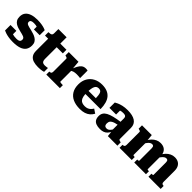

<svg xmlns="http://www.w3.org/2000/svg" viewBox="284 -1974 3268 3268"><g transform="rotate(45 1918.0 -340.5)"><path d="M355 -132Q355 -151 345 -163Q335 -175 317.5 -182Q300 -189 278 -194.5Q256 -200 231 -206Q197 -214 164 -224.5Q131 -235 103.5 -253Q76 -271 59.5 -300.5Q43 -330 43 -376Q43 -438 74.5 -477Q106 -516 163 -535Q220 -554 295 -554Q356 -554 400.5 -546.5Q445 -539 472 -529.5Q499 -520 509 -515V-394H370V-488Q386 -490 394.5 -486Q403 -482 405.5 -475Q408 -468 406.5 -460.5Q405 -453 403 -446Q391 -454 375 -459.5Q359 -465 339.5 -468Q320 -471 295 -471Q255 -471 235.5 -459.5Q216 -448 216 -422Q216 -404 225.5 -393Q235 -382 252.5 -375Q270 -368 293.5 -362.5Q317 -357 344 -351Q379 -342 413.5 -331Q448 -320 477.5 -301Q507 -282 524.5 -253Q542 -224 542 -180Q542 -114 511.5 -71.5Q481 -29 419.5 -8.5Q358 12 265 12Q207 12 160.5 4Q114 -4 82 -15Q50 -26 35 -34V-166H176V-42Q156 -48 145 -58.5Q134 -69 130 -79Q126 -89 129.5 -95Q133 -101 142 -99Q155 -91 173 -84.5Q191 -78 214.5 -74.5Q238 -71 267 -71Q298 -71 317.5 -77Q337 -83 346 -96.5Q355 -110 355 -132Z M577 -454V-536H584Q607 -536 624 -540Q641 -544 650.5 -555.5Q660 -567 660 -591L777 -541H1006V-454ZM858 -174Q858 -141 867 -122.5Q876 -104 893.5 -97.5Q911 -91 935 -91Q958 -91 977.5 -94.5Q997 -98 1003 -99V-6Q992 -2 972 2Q952 6 926.5 8.5Q901 11 872 11Q808 11 759 -4Q710 -19 681.5 -57.5Q653 -96 653 -164V-522L660 -530V-693H858Z M1511 -544V-364Q1503 -365 1488 -366.5Q1473 -368 1456 -369Q1439 -370 1424 -370Q1404 -370 1385.5 -367.5Q1367 -365 1351 -360Q1335 -355 1322 -346.5Q1309 -338 1297 -325L1293 -360Q1317 -421 1339.5 -463Q1362 -505 1392 -527.5Q1422 -550 1469 -550Q1484 -550 1495 -548Q1506 -546 1511 -544ZM1062 0V-72H1064Q1087 -72 1099.5 -82Q1112 -92 1112 -120V-428Q1112 -438 1107.5 -443Q1103 -448 1094 -451.5Q1085 -455 1070 -458L1062 -460V-541H1296L1310 -378L1317 -380V-83Q1317 -79 1326.5 -76.5Q1336 -74 1351 -73Q1366 -72 1382 -72H1389V0Z M1766 -268Q1766 -217 1774 -181Q1782 -145 1798.5 -123Q1815 -101 1841.5 -91Q1868 -81 1904 -81Q1941 -81 1967.5 -92Q1994 -103 2013.5 -122.5Q2033 -142 2048 -167L2122 -117Q2100 -76 2066.5 -47Q2033 -18 1986.5 -3Q1940 12 1876 12Q1779 12 1709 -20Q1639 -52 1602 -114.5Q1565 -177 1565 -267Q1565 -353 1601.5 -417Q1638 -481 1704 -516.5Q1770 -552 1857 -552Q1927 -552 1978 -532Q2029 -512 2062.5 -473Q2096 -434 2113 -374.5Q2130 -315 2131 -237H1718V-312H1964L1945 -282Q1943 -339 1938.5 -375Q1934 -411 1924.5 -430.5Q1915 -450 1899 -458Q1883 -466 1861 -466Q1838 -466 1820.5 -456.5Q1803 -447 1791 -425Q1779 -403 1772.5 -364.5Q1766 -326 1766 -268Z M2537 -327V-258Q2497 -250 2469 -241.5Q2441 -233 2423 -222Q2405 -211 2395.5 -199Q2386 -187 2382 -172.5Q2378 -158 2378 -142Q2378 -117 2385 -102.5Q2392 -88 2405 -82Q2418 -76 2437 -76Q2455 -76 2471.5 -84.5Q2488 -93 2504 -112Q2520 -131 2537 -162L2545 -112Q2525 -68 2500 -41Q2475 -14 2441.5 -1.5Q2408 11 2363 11Q2306 11 2267.5 -4Q2229 -19 2210 -50.5Q2191 -82 2191 -131Q2191 -174 2210 -205Q2229 -236 2270 -258.5Q2311 -281 2377 -297.5Q2443 -314 2537 -327ZM2544 0 2532 -108 2524 -105V-406Q2524 -424 2518 -437.5Q2512 -451 2496.5 -457.5Q2481 -464 2451 -464Q2409 -464 2381.5 -453Q2354 -442 2344 -428Q2334 -433 2332.5 -441Q2331 -449 2336 -457Q2341 -465 2353 -470.5Q2365 -476 2383 -476V-359H2223V-488Q2239 -498 2271.5 -513Q2304 -528 2354.5 -540Q2405 -552 2472 -552Q2531 -552 2577.5 -541.5Q2624 -531 2656.5 -509.5Q2689 -488 2706 -454.5Q2723 -421 2723 -376V-110Q2723 -101 2728 -95.5Q2733 -90 2742.5 -87Q2752 -84 2767 -81L2774 -79V0Z M2825 0V-72H2827Q2850 -72 2862.5 -82Q2875 -92 2875 -120V-428Q2875 -438 2870.5 -443Q2866 -448 2857 -451.5Q2848 -455 2833 -458L2825 -460V-541H3060L3072 -413L3080 -414V-81Q3080 -78 3086 -75.5Q3092 -73 3100 -72.5Q3108 -72 3115 -72H3119V0ZM3461 0H3179V-72H3182Q3190 -72 3198 -72.5Q3206 -73 3212 -75.5Q3218 -78 3218 -81V-379Q3218 -398 3214 -411Q3210 -424 3200.5 -430.5Q3191 -437 3174 -437Q3155 -437 3136 -425.5Q3117 -414 3097 -388Q3077 -362 3053 -320L3056 -407Q3078 -450 3109.5 -483Q3141 -516 3180 -534.5Q3219 -553 3263 -553Q3314 -553 3349.5 -533.5Q3385 -514 3403.5 -476.5Q3422 -439 3422 -384V-81Q3422 -78 3428 -75.5Q3434 -73 3442.5 -72.5Q3451 -72 3458 -72H3461ZM3815 0H3521V-72H3524Q3532 -72 3540.5 -73Q3549 -74 3554.5 -76Q3560 -78 3560 -81V-379Q3560 -398 3556 -411Q3552 -424 3542.5 -430.5Q3533 -437 3516 -437Q3497 -437 3478 -424.5Q3459 -412 3438.5 -387Q3418 -362 3396 -322L3399 -408Q3421 -451 3452.5 -483.5Q3484 -516 3523 -534.5Q3562 -553 3606 -553Q3656 -553 3691.5 -533.5Q3727 -514 3746 -476.5Q3765 -439 3765 -384V-120Q3765 -92 3777.5 -82Q3790 -72 3812 -72H3815Z"/></g></svg>

Font: Roboto Serif ExtraBold
Style: Regular
Weight: 800
Designer: Greg Gazdowicz
Foundry: Commercial Type
Version: Version 1.008